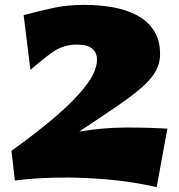

<svg xmlns="http://www.w3.org/2000/svg" viewBox="-20 -729 734 788"><path d="M623 39Q522 16 415.5 7Q309 -2 212 0Q115 2 41 12L27 -110Q125 -180 204.5 -247.5Q284 -315 331 -375.5Q378 -436 378 -484Q378 -513 358.5 -529.5Q339 -546 296 -546Q239 -546 195 -514.5Q151 -483 105 -442L77 -667Q145 -685 201.5 -697Q258 -709 325 -709Q388 -709 444 -699Q500 -689 543.5 -665.5Q587 -642 612 -603Q637 -564 637 -507Q637 -470 620 -438.5Q603 -407 565 -373Q527 -339 463 -295Q399 -251 305 -189Q401 -205 491 -205.5Q581 -206 667 -201Z"/></svg>

Font: Marhey ExtraBold
Style: Regular
Weight: 800
Designer: Nur Syamsi & Bustanul Arifin
Foundry: Namelatype
Version: Version 1.000; ttfautohint (v1.8.4.7-5d5b)